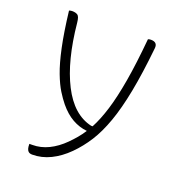

<svg xmlns="http://www.w3.org/2000/svg" viewBox="-132 -635 864 942"><g transform="rotate(20 300.0 -164.5)"><path d="M85 -529Q103 -529 113.5 -522Q124 -515 127 -484Q146 -291 206.5 -172.5Q267 -54 364 -32H372Q397 -79 417 -144Q437 -209 453 -302Q469 -395 481 -526Q487 -529 496 -529Q531 -529 528 -497Q514 -361 495 -263Q476 -165 451 -95Q426 -25 394.5 24.5Q363 74 323 114Q282 155 236 177.5Q190 200 141 200Q127 200 120 193Q110 183 110 158V155H125Q169 155 210 135Q251 115 288 78Q306 60 322.5 40.5Q339 21 353 -1Q313 -5 276.5 -25.5Q240 -46 207 -86Q189 -108 170 -138.5Q151 -169 132.5 -217.5Q114 -266 98 -341Q82 -416 69 -526Q77 -529 85 -529Z"/></g></svg>

Font: Recursive Mn Csl St Lt
Style: Regular
Weight: 300
Monospace: yes
Version: Version 1.079;hotconv 1.0.112;makeotfexe 2.5.65598; ttfautoh